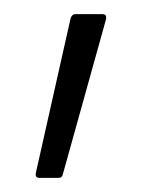

<svg xmlns="http://www.w3.org/2000/svg" viewBox="-20 -114 216 272"><path d="M36 138Q29 138 31 130L80 -88Q82 -94 87 -94H125Q132 -94 130 -86L69 133Q68 138 63 138Z"/></svg>

Font: Sofia Sans Condensed Light
Style: Regular
Weight: 300
Designer: Botio Nikoltchev, Ani Petrova
Foundry: lettersoup
Version: Version 4.101